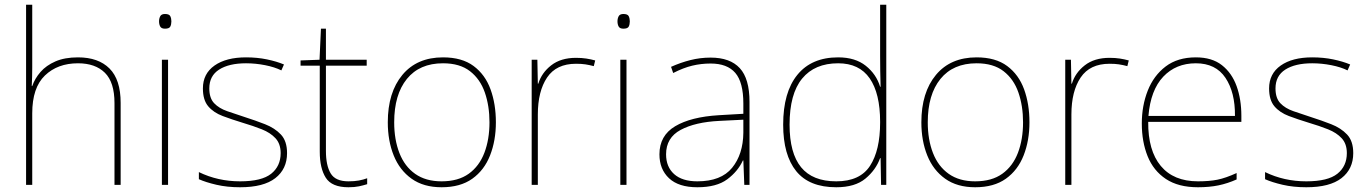

<svg xmlns="http://www.w3.org/2000/svg" viewBox="-20 -780 5776 810"><path d="M116 -496Q116 -474 115.5 -456.5Q115 -439 114 -417H116Q127 -449 151 -476.5Q175 -504 214 -521Q253 -538 309 -538Q395 -538 442 -491Q489 -444 489 -346V0H463V-345Q463 -433 422.5 -473Q382 -513 309 -513Q223 -513 169.5 -461.5Q116 -410 116 -302V0H90V-760H116Z M676 -721Q694 -721 698.5 -711.5Q703 -702 703 -690Q703 -677 698.5 -668Q694 -659 676 -659Q661 -659 656 -668Q651 -677 651 -690Q651 -702 656 -711.5Q661 -721 676 -721ZM689 -528V0H663V-528Z M1191 -134Q1191 -67 1141.5 -28.5Q1092 10 993 10Q938 10 893 -0.5Q848 -11 819 -24V-54Q899 -15 993 -15Q1084 -15 1124 -47Q1164 -79 1164 -134Q1164 -173 1142.5 -196.5Q1121 -220 1084.5 -234.5Q1048 -249 1004 -262Q958 -276 919.5 -290.5Q881 -305 858.5 -331.5Q836 -358 836 -407Q836 -469 885 -503.5Q934 -538 1018 -538Q1065 -538 1106 -529.5Q1147 -521 1178 -508L1167 -483Q1139 -497 1098.5 -505Q1058 -513 1018 -513Q946 -513 904.5 -486.5Q863 -460 863 -407Q863 -366 883.5 -344.5Q904 -323 938.5 -311Q973 -299 1013 -286Q1057 -272 1098 -256Q1139 -240 1165 -212.5Q1191 -185 1191 -134Z M1450 -15Q1475 -15 1494 -18.5Q1513 -22 1529 -28V-3Q1513 2 1494.5 6Q1476 10 1450 10Q1380 10 1354.5 -30Q1329 -70 1329 -140V-503H1248V-525L1328 -528L1334 -659H1355V-528H1527V-503H1355V-143Q1355 -82 1375 -48.5Q1395 -15 1450 -15Z M2072 -264Q2072 -187 2047.5 -124.5Q2023 -62 1972.5 -26Q1922 10 1843 10Q1767 10 1716.5 -26Q1666 -62 1641 -124Q1616 -186 1616 -264Q1616 -390 1677.5 -464Q1739 -538 1849 -538Q1929 -538 1978 -501.5Q2027 -465 2049.5 -403Q2072 -341 2072 -264ZM1643 -264Q1643 -191 1665 -134.5Q1687 -78 1731.5 -46.5Q1776 -15 1843 -15Q1913 -15 1957.5 -47Q2002 -79 2023.5 -135.5Q2045 -192 2045 -264Q2045 -333 2025.5 -389.5Q2006 -446 1963 -479.5Q1920 -513 1849 -513Q1750 -513 1696.5 -447Q1643 -381 1643 -264Z M2410 -536Q2434 -536 2453.5 -533Q2473 -530 2491 -525L2485 -501Q2466 -506 2449.5 -508.5Q2433 -511 2410 -511Q2327 -511 2288 -453Q2249 -395 2249 -297V0H2223V-528H2247L2249 -427H2251Q2265 -473 2305.5 -504.5Q2346 -536 2410 -536Z M2610 -721Q2628 -721 2632.5 -711.5Q2637 -702 2637 -690Q2637 -677 2632.5 -668Q2628 -659 2610 -659Q2595 -659 2590 -668Q2585 -677 2585 -690Q2585 -702 2590 -711.5Q2595 -721 2610 -721ZM2623 -528V0H2597V-528Z M2978 -537Q3060 -537 3101 -492.5Q3142 -448 3142 -350V0H3120L3116 -103H3114Q3093 -57 3048 -23.5Q3003 10 2922 10Q2843 10 2802.5 -28Q2762 -66 2762 -129Q2762 -208 2828.5 -247.5Q2895 -287 3013 -294L3116 -300V-343Q3116 -433 3082 -472.5Q3048 -512 2978 -512Q2938 -512 2900.5 -503Q2863 -494 2820 -472L2811 -498Q2851 -516 2892.5 -526.5Q2934 -537 2978 -537ZM3015 -270Q2913 -265 2851.5 -232Q2790 -199 2790 -129Q2790 -76 2824 -45.5Q2858 -15 2922 -15Q3022 -15 3068.5 -72Q3115 -129 3116 -220V-275Z M3508 10Q3394 10 3339 -58Q3284 -126 3284 -254Q3284 -391 3344 -464.5Q3404 -538 3516 -538Q3588 -538 3632.5 -502.5Q3677 -467 3693 -414H3695Q3694 -448 3693.5 -480Q3693 -512 3693 -543V-760H3719V0H3697L3695 -113H3693Q3675 -63 3631 -26.5Q3587 10 3508 10ZM3508 -15Q3608 -15 3650.5 -80.5Q3693 -146 3693 -263V-266Q3693 -386 3649 -449.5Q3605 -513 3516 -513Q3417 -513 3364 -448.5Q3311 -384 3311 -254Q3311 -134 3359.5 -74.5Q3408 -15 3508 -15Z M4323 -264Q4323 -187 4298.5 -124.5Q4274 -62 4223.5 -26Q4173 10 4094 10Q4018 10 3967.5 -26Q3917 -62 3892 -124Q3867 -186 3867 -264Q3867 -390 3928.5 -464Q3990 -538 4100 -538Q4180 -538 4229 -501.5Q4278 -465 4300.5 -403Q4323 -341 4323 -264ZM3894 -264Q3894 -191 3916 -134.5Q3938 -78 3982.5 -46.5Q4027 -15 4094 -15Q4164 -15 4208.5 -47Q4253 -79 4274.5 -135.5Q4296 -192 4296 -264Q4296 -333 4276.5 -389.5Q4257 -446 4214 -479.5Q4171 -513 4100 -513Q4001 -513 3947.5 -447Q3894 -381 3894 -264Z M4661 -536Q4685 -536 4704.5 -533Q4724 -530 4742 -525L4736 -501Q4717 -506 4700.5 -508.5Q4684 -511 4661 -511Q4578 -511 4539 -453Q4500 -395 4500 -297V0H4474V-528H4498L4500 -427H4502Q4516 -473 4556.5 -504.5Q4597 -536 4661 -536Z M5025 -538Q5093 -538 5135 -505Q5177 -472 5197 -416.5Q5217 -361 5217 -291V-266H4824Q4823 -145 4877 -80Q4931 -15 5034 -15Q5082 -15 5116.5 -22Q5151 -29 5197 -50V-23Q5159 -6 5120.5 2Q5082 10 5034 10Q4951 10 4898.5 -25Q4846 -60 4821.5 -121Q4797 -182 4797 -259Q4797 -334 4822 -397.5Q4847 -461 4897.5 -499.5Q4948 -538 5025 -538ZM5025 -513Q4941 -513 4887.5 -456.5Q4834 -400 4825 -291H5190Q5191 -390 5150 -451.5Q5109 -513 5025 -513Z M5689 -134Q5689 -67 5639.5 -28.5Q5590 10 5491 10Q5436 10 5391 -0.5Q5346 -11 5317 -24V-54Q5397 -15 5491 -15Q5582 -15 5622 -47Q5662 -79 5662 -134Q5662 -173 5640.5 -196.5Q5619 -220 5582.5 -234.5Q5546 -249 5502 -262Q5456 -276 5417.5 -290.5Q5379 -305 5356.5 -331.5Q5334 -358 5334 -407Q5334 -469 5383 -503.5Q5432 -538 5516 -538Q5563 -538 5604 -529.5Q5645 -521 5676 -508L5665 -483Q5637 -497 5596.5 -505Q5556 -513 5516 -513Q5444 -513 5402.5 -486.5Q5361 -460 5361 -407Q5361 -366 5381.5 -344.5Q5402 -323 5436.5 -311Q5471 -299 5511 -286Q5555 -272 5596 -256Q5637 -240 5663 -212.5Q5689 -185 5689 -134Z"/></svg>

Font: Noto Sans Bengali UI Thin
Style: Regular
Weight: 100
Designer: Jelle Bosma - Monotype Design Team
Foundry: Monotype Imaging Inc.
Version: Version 2.003; ttfautohint (v1.8.4.7-5d5b)